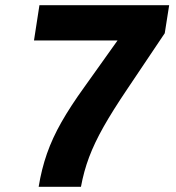

<svg xmlns="http://www.w3.org/2000/svg" viewBox="-20 -720 679 740"><path d="M129 0Q140 -68 161 -128Q182 -188 217 -249.5Q252 -311 304 -383L433 -564H111L132 -700H632L615 -592L470 -376Q414 -293 379 -231Q344 -169 323.5 -114.5Q303 -60 292 0Z"/></svg>

Font: Georama
Style: Bold Italic
Weight: 700
Italic angle: -9°
Designer: Jean-Baptiste Levee
Foundry: Production Type
Version: Version 1.000